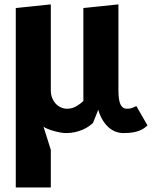

<svg xmlns="http://www.w3.org/2000/svg" viewBox="-20 -582 690 852"><path d="M634.5 -25.5Q627 -18.5 618.5 -12.5Q610 -6.5 597.5 -1.8Q585 3 568.2 5.8Q551.5 8.5 527.5 8.5Q510.5 8.5 494 2.5Q477.5 -3.5 463 -16Q448.5 -28.5 436.2 -48Q424 -67.5 416 -95L392.5 -36Q383.5 -28 371.8 -20Q360 -12 345 -5.8Q330 0.5 312 4.5Q294 8.5 272.5 8.5Q262.5 8.5 248 6Q233.5 3.5 218.8 -0.8Q204 -5 191.5 -10Q179 -15 173 -20L205.5 83V250H50V-546.5L205.5 -562.5V-181Q205.5 -162 211.8 -146.8Q218 -131.5 228.2 -121Q238.5 -110.5 251.2 -105Q264 -99.5 277.5 -99.5Q299 -99.5 317.2 -109.8Q335.5 -120 350 -134V-546.5L505.5 -562.5V-182.5Q505.5 -136.5 515 -118Q524.5 -99.5 542 -99.5Q555.5 -99.5 564 -102.2Q572.5 -105 585 -111.5Z"/></svg>

Font: B612 Mono
Style: Bold
Weight: 700
Version: Version 1.005